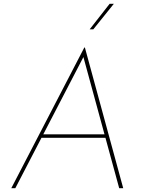

<svg xmlns="http://www.w3.org/2000/svg" viewBox="-20 -982 749 1002"><path d="M60 0H39L420 -734H423L623 0H602L411 -700L425 -703ZM195 -281H539L538 -263H191ZM574 -962 467 -829H448L552 -962Z"/></svg>

Font: Josefin Sans Thin Thin
Style: Italic
Weight: 250
Italic angle: -7°
Version: Version 2.000